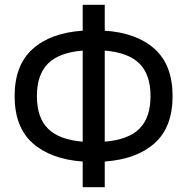

<svg xmlns="http://www.w3.org/2000/svg" viewBox="-20 -751 782 801"><path d="M325 30V-77Q191 -87 116 -154Q41 -221 41 -350Q41 -479 116 -546.5Q191 -614 325 -623V-731H417V-623Q551 -614 625.5 -546.5Q700 -479 700 -350Q700 -221 625.5 -154Q551 -87 417 -77V30ZM325 -160V-540Q227 -532 180.5 -486Q134 -440 134 -350Q134 -260 180.5 -214Q227 -168 325 -160ZM417 -160Q515 -168 561.5 -214Q608 -260 608 -350Q608 -440 561.5 -486Q515 -532 417 -540Z"/></svg>

Font: Zen Kaku Gothic New Medium
Style: Regular
Weight: 500
Designer: Yoshimichi Ohira
Foundry: Positype
Version: Version 1.002